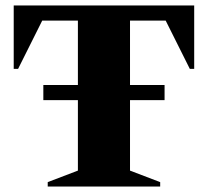

<svg xmlns="http://www.w3.org/2000/svg" viewBox="-20 -680 758 700"><path d="M154 0V-16L264 -58V-315H138V-370H264V-605H134L46 -429H30V-660H688V-429H672L584 -605H454V-370H580V-315H454V-58L564 -16V0Z"/></svg>

Font: Spectral ExtraBold
Style: Regular
Weight: 800
Designer: Jean-Baptiste Levee
Foundry: Production Type
Version: Version 2.001